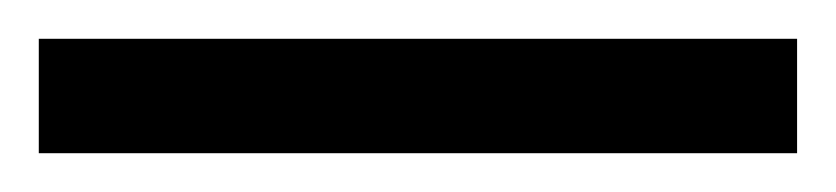

<svg xmlns="http://www.w3.org/2000/svg" viewBox="-25 63 431 99"><path d="M-5 142H386V83H-5Z"/></svg>

Font: Noto Serif Ethiopic ExtraCondensed Black
Style: Regular
Weight: 900
Width: 2
Designer: Monotype Design Team
Foundry: Monotype Imaging Inc.
Version: Version 2.102